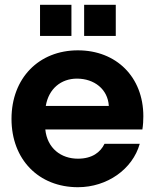

<svg xmlns="http://www.w3.org/2000/svg" viewBox="-20 -772 645 801"><path d="M434 -330H171C183 -402 235 -444 301 -444C373 -444 430 -400 434 -330ZM28 -276C28 -106 142 9 305 9C427 9 533 -66 563 -172H416C399 -137 365 -110 305 -110C235 -110 177 -153 169 -232H574C577 -250 578 -270 578 -287C578 -451 465 -562 305 -562C142 -562 28 -446 28 -276ZM147 -622H278V-752H147ZM331 -622H463V-752H331Z"/></svg>

Font: Malmofest SemiBold
Style: Regular
Weight: 600
Designer: Jonny Pinhorn (Poppins), Kolossal
Version: Version 1.004;Glyphs 3.1.2 (3151)